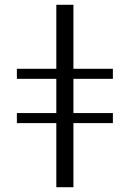

<svg xmlns="http://www.w3.org/2000/svg" viewBox="-20 -784 536 794"><path d="M212.9 -458H49.8V-499.5H212.9V-764.2H283.7V-499.5H446.8V-458H283.7V-316.4H446.8V-274.9H283.7V-9.8H212.9V-274.9H49.8V-316.4H212.9Z"/></svg>

Font: I.MingCP
Style: Regular
Weight: 400
Designer: I.Font Project
Version: Version 8.000; Sep 06, 2022